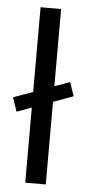

<svg xmlns="http://www.w3.org/2000/svg" viewBox="-60 -705 332 736"><g transform="rotate(5 106.5 -337.5)"><path d="M145 0H66V-289L9 -268L-9 -322L66 -349V-675H145V-378L204 -399L222 -346L145 -318Z"/></g></svg>

Font: Gemunu Libre
Style: Regular
Weight: 400
Designer: Puspanada Ekanayake, Sola Matas, Pathum Egodawatta, Kosala Senevirathne
Foundry: mooniak
Version: Version 1.100